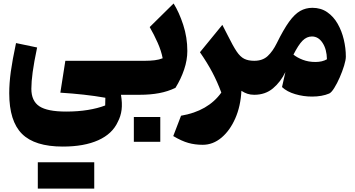

<svg xmlns="http://www.w3.org/2000/svg" viewBox="-20 -546 2047 1106"><path d="M193.8 -272.5Q175.8 -187 168.2 -130.6Q160.6 -74.2 160.6 -34.7Q160.6 35.6 206.8 66.2Q252.9 96.7 360.8 96.7Q428.7 96.7 485.8 87.4Q543 78.1 585.9 61.5L586.9 17.1Q526.4 6.3 461.9 -0.7Q397.5 -7.8 327.6 -12.2L356.4 -195.8H671.9V0H676.8Q685.1 49.3 680.4 86.4Q675.8 123.5 658.7 155.8Q627.4 225.1 546.1 261.7Q464.8 298.3 341.8 298.3Q180.2 298.3 106.7 225.1Q33.2 151.9 33.2 -8.8Q33.2 -66.9 42.2 -133.1Q51.3 -199.2 72.3 -297.9ZM197.8 540.5V388.7H522.9V540.5Z M751 127.9H903.3V271H751ZM671.9 0Q661.1 0 655.8 -8.1Q650.4 -16.1 650.4 -38.6V-157.2Q650.4 -179.7 655.8 -187.7Q661.1 -195.8 671.9 -195.8H814.5Q845.7 -195.8 871.3 -199Q897 -202.1 917 -210.4Q909.2 -252.4 888.4 -299.3Q867.7 -346.2 842.3 -390.1L980 -525.9Q1011.7 -475.6 1035.4 -403.1Q1059.1 -330.6 1059.1 -252.4Q1059.1 -200.2 1040.8 -145.8Q1022.5 -91.3 990.7 -40Q947.3 -19 896.7 -9.5Q846.2 0 784.7 0Z M1260.7 -402.8 1293.5 -338.9Q1322.3 -280.8 1343 -249.8Q1363.8 -218.8 1387 -207.3Q1410.2 -195.8 1444.3 -195.8H1444.8V0H1444.3Q1422.4 0 1405 -5.9Q1387.7 -11.7 1370.6 -22.9Q1366.2 65.9 1335.2 136.2Q1304.2 206.5 1255.4 247.3Q1206.5 288.1 1147.9 288.1Q1103.5 288.1 1064.9 277.3Q1026.4 266.6 978 237.8L1022.9 120.6Q1178.2 94.2 1254.9 -12.7Q1232.4 -73.7 1203.1 -129.2Q1173.8 -184.6 1131.8 -245.1Z M1779.3 -501Q1828.6 -501 1865 -475.8Q1901.4 -450.7 1925 -409.2Q1948.7 -367.7 1960.4 -318.1Q1972.2 -268.6 1972.2 -219.7Q1972.2 -200.7 1962.2 -167.7Q1952.1 -134.8 1937 -100.1Q1921.9 -65.4 1905.5 -39.3Q1889.2 -13.2 1876.5 -7.3Q1835 10.3 1777.8 10.3Q1727.5 10.3 1680.4 -3.7Q1633.3 -17.6 1604.5 -44.4L1624 -130.9Q1596.7 -74.2 1552.5 -37.1Q1508.3 0 1444.8 0Q1434.1 0 1428.7 -8.1Q1423.3 -16.1 1423.3 -38.6V-157.2Q1423.3 -179.7 1428.7 -187.7Q1434.1 -195.8 1444.8 -195.8Q1492.7 -195.8 1522 -223.1Q1551.3 -250.5 1574.2 -296.9Q1613.3 -376.5 1645.3 -420.7Q1677.2 -464.8 1709.2 -482.9Q1741.2 -501 1779.3 -501ZM1776.9 -335.9Q1747.1 -335.9 1723.1 -312Q1699.2 -288.1 1670.4 -231.4Q1691.9 -213.9 1724.6 -201.4Q1757.3 -189 1796.9 -189Q1836.9 -189 1863.3 -204.6Q1862.3 -262.2 1838.1 -299.1Q1814 -335.9 1776.9 -335.9Z"/></svg>

Font: Pinar-DS3-FD ExtraBold
Style: Regular
Weight: 800
Designer: Amin Abedi
Version: Version 3.000